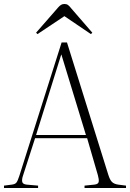

<svg xmlns="http://www.w3.org/2000/svg" viewBox="-30 -943 652 963"><path d="M-10 0V-12L29 -17Q46 -19 52.5 -27.5Q59 -36 67 -61L279 -730H306L513 -67Q521 -41 531.5 -30.5Q542 -20 563 -17L602 -12V0H394V-12L443 -17Q463 -19 465 -31Q467 -43 461 -64L407 -250H146L85 -61Q79 -43 81.5 -31Q84 -19 104 -17L161 -12V0ZM151 -266H401L278 -669H277ZM158 -772 151 -779 262 -906Q269 -914 276 -918.5Q283 -923 293 -923Q304 -923 311 -918Q318 -913 329 -899L433 -779L426 -772L293 -862Z"/></svg>

Font: Literata 72pt ExtraLight
Style: Regular
Weight: 200
Designer: Latin by Veronika Burian and Jose Scaglione. Greek by Irene Vlachou. Cyrillic by Vera Evstafieva.
Foundry: TypeTogether
Version: Version 3.002